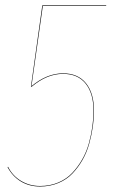

<svg xmlns="http://www.w3.org/2000/svg" viewBox="-20 -680 426 709"><path d="M372.1 -660.2V-658.2H138.2L96.2 -361.8Q152.8 -409.2 212.9 -409.2Q268.1 -409.2 297.6 -372.6Q327.1 -335.9 327.1 -271Q327.1 -242.2 322.8 -212.2Q318.4 -182.1 309.6 -149.9Q300.8 -117.7 284.9 -89.8Q269 -62 247.8 -39.6Q226.6 -17.1 195.6 -4.2Q164.6 8.8 127.9 8.8Q87.9 8.8 56.9 -10Q25.9 -28.8 7.8 -63L9.8 -64Q26.4 -30.8 57.9 -12Q89.4 6.8 127.9 6.8Q164.6 6.8 195.1 -6.1Q225.6 -19 246.6 -41.3Q267.6 -63.5 283.4 -91.1Q299.3 -118.7 308.1 -150.6Q316.9 -182.6 321 -212.4Q325.2 -242.2 325.2 -271Q325.2 -335.4 296.1 -371.3Q267.1 -407.2 212.9 -407.2Q153.3 -407.2 97.2 -359.9H94.2L136.2 -660.2Z"/></svg>

Font: Fira Sans Compressed Two
Style: Italic
Weight: 100
Width: 3
Italic angle: -8°
Designer: Carrois Corporate & Edenspiekermann AG
Foundry: Carrois Corporate GbR & Edenspiekermann AG
Version: Version 4.203;PS 004.203;hotconv 1.0.88;makeotf.lib2.5.64775